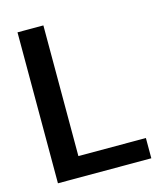

<svg xmlns="http://www.w3.org/2000/svg" viewBox="-106 -780 733 860"><g transform="rotate(-15 260.5 -350.0)"><path d="M56 0V-700H176V-94H489V0Z"/></g></svg>

Font: Host Grotesk Light SemiBold
Style: Regular
Weight: 600
Version: Version 1.003